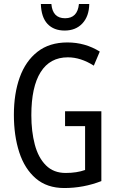

<svg xmlns="http://www.w3.org/2000/svg" viewBox="-20 -938 585 968"><path d="M308 -377H491V-25Q401 10 304 10Q217 10 160.5 -38.5Q104 -87 77 -170.5Q50 -254 50 -359Q50 -466 79.5 -548Q109 -630 169 -677Q229 -724 320 -724Q409 -724 483 -678L453 -607Q387 -649 322 -649Q232 -649 185 -574.5Q138 -500 138 -357Q138 -275 155.5 -209Q173 -143 211.5 -104.5Q250 -66 311 -66Q367 -66 409 -81V-302H308ZM430 -918Q429 -856 395.5 -820Q362 -784 306 -784Q251 -784 219.5 -817.5Q188 -851 186 -918H239Q245 -846 308 -846Q371 -846 378 -918Z"/></svg>

Font: Noto Sans Lao ExtraCondensed
Style: Regular
Weight: 400
Width: 2
Designer: Monotype Design Team
Foundry: Monotype Imaging Inc.
Version: Version 2.003; ttfautohint (v1.8.4.7-5d5b)